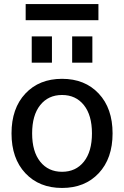

<svg xmlns="http://www.w3.org/2000/svg" viewBox="-20 -920 614 950"><path d="M337 -610V-740H437V-610ZM137 -610V-740H237V-610ZM107 -820V-900H467V-820ZM105.5 -457Q174 -530 287 -530Q400 -530 468.5 -457Q537 -384 537 -260Q537 -136 468.5 -63Q400 10 287 10Q174 10 105.5 -63Q37 -136 37 -260Q37 -384 105.5 -457ZM179 -120Q219 -70 287 -70Q355 -70 395 -120Q435 -170 435 -260Q435 -350 395 -400Q355 -450 287 -450Q219 -450 179 -400Q139 -350 139 -260Q139 -170 179 -120Z"/></svg>

Font: Mplus 1p Medium
Style: Regular
Weight: 500
Version: Version 1.061